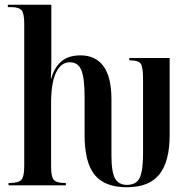

<svg xmlns="http://www.w3.org/2000/svg" viewBox="-20 -780 799 808"><path d="M514 8Q421 8 378.5 -44Q336 -96 336 -212V-372Q336 -451 322.5 -484.5Q309 -518 274 -518Q237 -518 216 -475Q195 -432 195 -345V-79Q195 -37 206 -23.5Q217 -10 252 -10H257V0H16V-10H21Q58 -10 70 -23.5Q82 -37 82 -81V-681Q82 -723 71 -736.5Q60 -750 27 -750H13V-760H196V-526Q196 -509 195.5 -489Q195 -469 194 -450H196Q207 -493 236.5 -520Q266 -547 319 -547Q382 -547 415.5 -501.5Q449 -456 449 -360V-126Q449 -55 464.5 -28.5Q480 -2 514 -2Q554 -2 568 -32Q582 -62 582 -133V-449Q582 -497 572.5 -511.5Q563 -526 527 -526H524V-536H694V-212Q694 -101 651 -46.5Q608 8 514 8Z"/></svg>

Font: Noto Serif Display ExtraCondensed SemiBold
Style: Regular
Weight: 600
Width: 2
Designer: Monotype Design Team
Foundry: Monotype Imaging Inc.
Version: Version 2.009